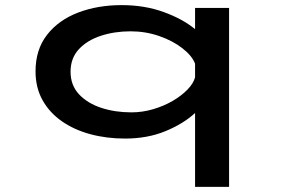

<svg xmlns="http://www.w3.org/2000/svg" viewBox="-20 -531 1140 751"><path d="M468.5 11Q397 11 333.8 -6Q270.5 -23 222.2 -56.5Q174 -90 146.5 -139Q119 -188 119 -252Q119 -337 164 -394.8Q209 -452.5 285.5 -481.8Q362 -511 456 -511Q545.5 -511 620 -484Q694.5 -457 743 -417V-500H876V200H743V-89Q697.5 -47 627.2 -18Q557 11 468.5 11ZM256 -250.5Q256 -197.5 289 -162.2Q322 -127 376 -109.2Q430 -91.5 494 -91.5Q537 -91.5 578.8 -103.8Q620.5 -116 655.2 -136.2Q690 -156.5 713.2 -180.5Q736.5 -204.5 743 -228.5V-282Q731 -313 693.5 -342.2Q656 -371.5 602.8 -390Q549.5 -408.5 491 -408.5Q428 -408.5 374.5 -391Q321 -373.5 288.5 -338.5Q256 -303.5 256 -250.5Z"/></svg>

Font: Trispace Expanded Medium
Style: Regular
Weight: 500
Width: 7
Designer: Tyler Finck
Foundry: Etcetera Type Company
Version: Version 1.210; ttfautohint (v1.8.3)